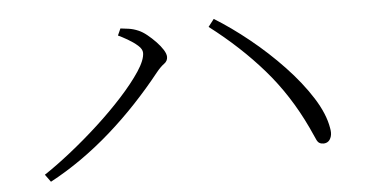

<svg xmlns="http://www.w3.org/2000/svg" viewBox="-39 -629 1077 563"><g transform="rotate(-5 500.0 -348.0)"><path d="M74 -153Q109 -176 152 -210Q195 -244 237 -282.5Q279 -321 314 -359.5Q349 -398 370.5 -430.5Q392 -463 392 -484Q392 -495 379.5 -506Q367 -517 350.5 -526.5Q334 -536 323 -541L332 -561Q342 -560 356 -558Q370 -556 384 -550Q396 -545 409 -534.5Q422 -524 434 -511.5Q446 -499 453.5 -487Q461 -475 461 -466Q461 -454 450.5 -446.5Q440 -439 427 -423Q392 -379 352.5 -337Q313 -295 270.5 -257.5Q228 -220 182.5 -188Q137 -156 90 -131ZM896 -173Q882 -173 876.5 -184.5Q871 -196 859 -223Q813 -321 746 -398Q679 -475 590 -543L607 -565Q656 -535 708 -493Q760 -451 805.5 -403Q851 -355 881.5 -307Q912 -259 919 -217Q922 -202 919 -192Q916 -182 910 -177.5Q904 -173 896 -173Z"/></g></svg>

Font: Noto Serif SC ExtraLight ExtraLight
Style: Regular
Weight: 250
Version: Version 2.002-H1;hotconv 1.1.0;makeotfexe 2.6.0